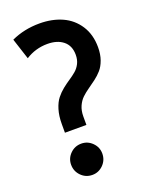

<svg xmlns="http://www.w3.org/2000/svg" viewBox="-147 -855 736 944"><g transform="rotate(-20 221.0 -383.5)"><path d="M113.3 -230V-275.4Q113.3 -317.9 123.3 -350.6Q133.3 -383.3 149.2 -403.3Q165 -423.3 184.6 -439Q204.1 -454.6 223.4 -467.3Q242.7 -480 258.5 -493.4Q274.4 -506.8 284.4 -526.6Q294.4 -546.4 294.4 -572.3Q294.4 -619.6 263.4 -644.8Q232.4 -669.9 181.2 -669.9Q118.7 -669.9 66.9 -636.7L31.2 -746.6Q98.6 -777.8 178.7 -777.8Q244.6 -777.8 296.4 -754.6Q348.1 -731.4 379.2 -683.6Q410.2 -635.7 410.2 -569.8Q410.2 -532.7 399.9 -503.9Q389.6 -475.1 373.5 -456.8Q357.4 -438.5 337.6 -423.6Q317.9 -408.7 298.1 -395Q278.3 -381.3 262.2 -366Q246.1 -350.6 235.8 -327.4Q225.6 -304.2 225.6 -274.4V-230ZM169.9 11.2Q135.7 11.2 111.8 -12.9Q87.9 -37.1 87.9 -71.3Q87.9 -104.5 111.8 -128.4Q135.7 -152.3 169.9 -152.3Q203.1 -152.3 227.1 -128.4Q251 -104.5 251 -71.3Q251 -37.1 227.1 -12.9Q203.1 11.2 169.9 11.2Z"/></g></svg>

Font: Acari Sans Neue Black
Style: Regular
Weight: 900
Designer: Alfredo Marco Pradil
Foundry: Alfredo Marco Pradil
Version: Version 1.045;June 16, 2019;FontCreator 11.5.0.2425 64-bit; 